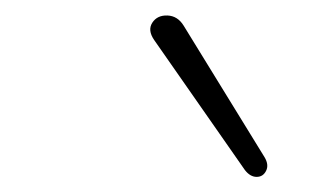

<svg xmlns="http://www.w3.org/2000/svg" viewBox="-20 -778 424 254"><path d="M223 -744 330 -570Q336 -560 332 -552Q328 -544 319.5 -544Q311 -544 304 -553L184 -725Q175 -738 181.5 -748Q188 -758 201.5 -757.5Q215 -757 223 -744Z"/></svg>

Font: SN Pro Thin
Style: Italic
Weight: 200
Italic angle: -9°
Designer: Tobias Whetton
Foundry: Supernotes
Version: Version 1.003;Glyphs 3.3 (3324)